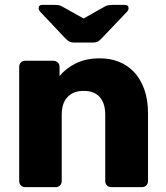

<svg xmlns="http://www.w3.org/2000/svg" viewBox="-20 -770 683 790"><path d="M285 -595Q274 -595 267 -598Q260 -601 249 -612L147 -720Q139 -728 139 -736Q139 -750 154 -750H202Q210 -750 219 -749Q228 -748 236 -743L324 -694L411 -743Q419 -748 428.5 -749Q438 -750 446 -750H493Q509 -750 509 -736Q509 -728 501 -720L398 -612Q388 -601 380.5 -598Q373 -595 363 -595ZM84 0Q73 0 66 -7Q59 -14 59 -25V-495Q59 -506 66 -513Q73 -520 84 -520H199Q210 -520 217.5 -513Q225 -506 225 -495V-457Q251 -489 292.5 -509.5Q334 -530 391 -530Q434 -530 470 -515.5Q506 -501 532.5 -472.5Q559 -444 574 -401.5Q589 -359 589 -304V-25Q589 -14 582 -7Q575 0 564 0H438Q427 0 420 -7Q413 -14 413 -25V-298Q413 -345 390.5 -370.5Q368 -396 324 -396Q282 -396 258 -371Q234 -346 234 -298V-25Q234 -14 227 -7Q220 0 209 0Z"/></svg>

Font: Fz Rubik
Style: Bold
Weight: 700
Designer: Hubert and Fischer
Foundry: Hubert and Fischer
Version: Vit hóa bi FontZin.com